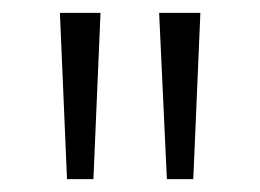

<svg xmlns="http://www.w3.org/2000/svg" viewBox="-20 -871 403 298"><path d="M84 -593 73 -851H136L125 -593ZM239 -593 227 -851H291L280 -593Z"/></svg>

Font: Noto Sans Tamil UI Condensed Light
Style: Regular
Weight: 300
Width: 3
Designer: Jelle Bosma - Monotype Design Team
Foundry: Monotype Imaging Inc.
Version: Version 2.004; ttfautohint (v1.8.4.7-5d5b)